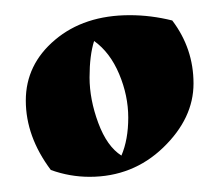

<svg xmlns="http://www.w3.org/2000/svg" viewBox="-20 -639 285 253"><path d="M104 -585Q98 -566 98 -537Q98 -508 109.5 -477Q121 -446 140 -434Q149 -455 149 -484Q149 -513 137 -541.5Q125 -570 104 -585ZM47 -415Q14 -459 14 -506.5Q14 -554 52.5 -586.5Q91 -619 151 -619Q179 -619 207 -612Q235 -575 235 -529Q235 -483 195 -444.5Q155 -406 98 -406Q72 -406 47 -415Z"/></svg>

Font: Ruslan Display
Style: Regular
Weight: 400
Version: Version 1.000